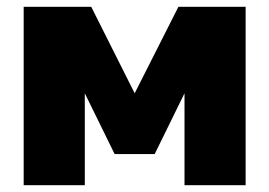

<svg xmlns="http://www.w3.org/2000/svg" viewBox="-20 -546 794 566"><path d="M49.8 0V-525.9H249L377 -271L505.9 -525.9H704.1V0H523.9V-271L436 -91.8H317.9L230 -271V0Z"/></svg>

Font: Rawline Black
Style: Regular
Weight: 900
Designer: Matt McInerney, Pablo Impallari, Rodrigo Fuenzalida
Foundry: Matt McInerney, Pablo Impallari, Rodrigo Fuenzalida
Version: Version 4.020;PS 004.020;hotconv 1.0.88;makeotf.lib2.5.64775